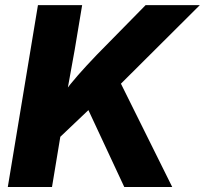

<svg xmlns="http://www.w3.org/2000/svg" viewBox="-20 -748 819 768"><path d="M164.6 -147 179.7 -297.4Q208.5 -340.3 234.6 -376Q260.7 -411.6 292.5 -447.8Q324.2 -483.9 367.2 -528.8L562.5 -727.5H779.3L413.1 -362.8L398.4 -369.1ZM11.2 0 131.8 -727.5H308.6L278.8 -548.8L243.2 -352.1L232.4 -268.1L188 0ZM477.1 0 332 -311 451.2 -438.5 668.9 0Z"/></svg>

Font: Inter ExtraBold
Style: Italic
Weight: 800
Italic angle: -9.3988°
Designer: Rasmus Andersson
Foundry: rsms
Version: Version 4.001;git-66647c0bb